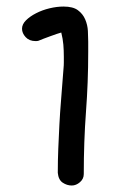

<svg xmlns="http://www.w3.org/2000/svg" viewBox="-20 -572 360 592"><path d="M98.6 -446.3Q95.7 -445.3 89.8 -445.3Q70.3 -445.3 59.1 -457.5Q47.9 -469.7 47.9 -483.4Q47.9 -497.1 60.1 -509.3Q72.3 -521.5 91.3 -531.2Q110.4 -541 132.8 -546.4Q155.3 -551.8 175.8 -551.8Q205.1 -551.8 220.2 -540.5Q235.4 -529.3 242.7 -512.2Q250 -495.1 251 -476.6Q252 -458 252 -443.4V-411.1Q252 -318.4 245.1 -227.1Q238.3 -135.7 238.3 -35.2Q238.3 -20.5 226.6 -10.3Q214.8 0 201.2 0Q186.5 0 173.3 -8.8Q160.2 -17.6 158.2 -39.1Q158.2 -78.1 159.7 -113.8Q161.1 -149.4 163.1 -187Q165 -224.6 168.5 -266.6Q171.9 -308.6 175.8 -360.4Q176.8 -370.1 176.8 -379.4Q176.8 -388.7 176.8 -397.5Q176.8 -417 175.3 -434.6Q173.8 -452.1 168.9 -471.7Q158.2 -468.8 135.3 -460.4Q112.3 -452.1 98.6 -446.3Z"/></svg>

Font: Single Day
Style: Regular
Weight: 400
Designer: DXKorea
Foundry: DXKorea
Version: Version 1.00